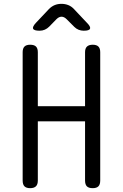

<svg xmlns="http://www.w3.org/2000/svg" viewBox="-20 -970 640 1000"><path d="M423 -338H177V-30Q177 -9 167 0.5Q157 10 137 10Q117 10 107.5 0.5Q98 -9 98 -30V-698Q98 -718 107.5 -727.5Q117 -737 137 -737Q158 -737 167.5 -727.5Q177 -718 177 -698V-417H423V-698Q423 -718 433 -727.5Q443 -737 463 -737Q483 -737 492.5 -727.5Q502 -718 502 -698V-30Q502 -9 492.5 0.5Q483 10 463 10Q442 10 432.5 0.5Q423 -9 423 -30ZM186 -810Q157 -810 152.5 -820.5Q148 -831 168 -852L235 -923Q249 -937 265 -943.5Q281 -950 300 -950Q319 -950 335.5 -943.5Q352 -937 365 -923L433 -851Q453 -831 449 -820.5Q445 -810 416 -810Q402 -810 389.5 -815Q377 -820 367 -830L327 -870Q314 -883 300.5 -883Q287 -883 274 -870L236 -831Q226 -821 213.5 -815.5Q201 -810 186 -810Z"/></svg>

Font: Maple Mono Light
Style: Regular
Weight: 300
Monospace: yes
Designer: subframe7536
Version: Version 7.000